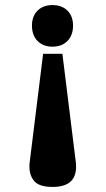

<svg xmlns="http://www.w3.org/2000/svg" viewBox="-20 -500 416 757"><path d="M106 -399Q106 -436 128 -458Q150 -480 187 -480Q224 -480 246 -458Q268 -436 268 -399Q268 -361 246 -338.5Q224 -316 187 -316Q150 -316 128 -338.5Q106 -361 106 -399ZM96 157Q96 148 96.5 144.5Q97 141 97 140L150 -288H226L279 140Q279 141 279.5 144.5Q280 148 280 157Q280 237 188 237Q135 237 115.5 214.5Q96 192 96 157Z"/></svg>

Font: Taviraj Bold
Style: Regular
Weight: 700
Designer: Katatrad Team
Foundry: CadsonDemak
Version: Version 1.030